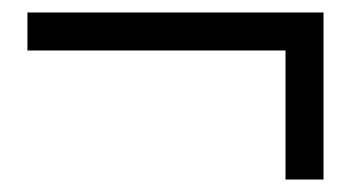

<svg xmlns="http://www.w3.org/2000/svg" viewBox="-20 -354 563 308"><path d="M24 -273V-334H499V-66H438V-273Z"/></svg>

Font: Average Sans
Style: Regular
Weight: 400
Designer: Eduardo Rodriguez Tunni
Foundry: Eduardo Rodriguez Tunni
Version: Version 1.002